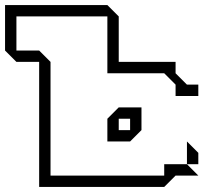

<svg xmlns="http://www.w3.org/2000/svg" viewBox="-20 -740 847 760"><path d="M450 -270V-225H495V-270ZM720 -90V-180L765 -135V-90ZM135 0V-495H45L0 -540V-720H405L450 -675V-495H675V-450L720 -405H765V-360H675V-405L630 -450H405V-675H45V-540H135L180 -495V-45H630V-90H720L765 -45H675L630 0ZM405 -180V-270L450 -315H540V-225L495 -180Z"/></svg>

Font: Rubik Iso
Style: Regular
Weight: 400
Designer: Hubert and Fischer, NaN
Foundry: Hubert and Fischer, NaN
Version: Version 2.200